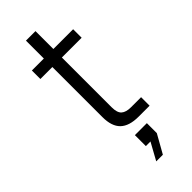

<svg xmlns="http://www.w3.org/2000/svg" viewBox="-280 -690 941 941"><g transform="rotate(-45 190.5 -219.0)"><path d="M267 0Q202 0 171 -30Q140 -60 140 -124V-471H57V-530H140V-654H206V-530H343V-471H206V-126Q206 -88 222.5 -73.5Q239 -59 273 -59H343V0ZM173 216 222 127H190V51H273V120L219 216Z"/></g></svg>

Font: Geist Light
Style: Regular
Weight: 400
Designer: Basement.studio, Andrés Briganti, Mateo Zaragoza
Foundry: Basement.studio, Vercel, Andrés Briganti, Guido Ferreyra, Mateo Zaragoza
Version: Version 1.401